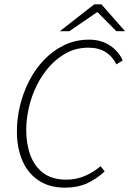

<svg xmlns="http://www.w3.org/2000/svg" viewBox="-20 -854 597 886"><path d="M281 12Q207 12 157 -22Q107 -56 82.5 -114.5Q58 -173 58 -248Q58 -307 72.5 -367Q87 -427 115 -481.5Q143 -536 184 -578.5Q225 -621 277 -646Q329 -671 391 -671Q447 -671 487.5 -644Q528 -617 546 -575L517 -557Q499 -594 467 -614Q435 -634 388 -634Q333 -634 288.5 -610.5Q244 -587 209 -548Q174 -509 149.5 -459.5Q125 -410 113 -356.5Q101 -303 101 -254Q101 -189 120.5 -137Q140 -85 180.5 -55Q221 -25 286 -25Q332 -25 371.5 -42Q411 -59 444 -87L463 -63Q424 -27 380.5 -7.5Q337 12 281 12ZM256 -710 415 -834H448L557 -710H517L431 -797H427L300 -710Z"/></svg>

Font: Source Sans 3 Light
Style: Italic
Weight: 300
Italic angle: -11°
Designer: Paul D. Hunt
Foundry: Adobe
Version: Version 3.046;hotconv 1.0.118;makeotfexe 2.5.65603